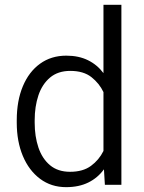

<svg xmlns="http://www.w3.org/2000/svg" viewBox="-20 -770 600 800"><path d="M49.8 -258.8V-269Q49.8 -350.1 75.2 -410.6Q100.6 -471.2 147 -504.6Q193.4 -538.1 256.3 -538.1Q308.1 -538.1 346.7 -519Q385.3 -500 411.1 -465.3V-750H485.8V0H417L413.1 -64.5Q387.2 -28.8 347.9 -9.5Q308.6 9.8 255.4 9.8Q193.4 9.8 147 -24.9Q100.6 -59.6 75.2 -120.1Q49.8 -180.7 49.8 -258.8ZM124.5 -269V-258.8Q124.5 -201.7 140.1 -155.3Q155.8 -108.9 188.5 -81.5Q221.2 -54.2 272 -54.2Q325.7 -54.2 359.1 -78.9Q392.6 -103.5 411.1 -141.1V-386.2Q394 -422.4 361.1 -448.5Q328.1 -474.6 272.9 -474.6Q221.7 -474.6 188.7 -447Q155.8 -419.4 140.1 -372.8Q124.5 -326.2 124.5 -269Z"/></svg>

Font: Vazirmatn FD Light
Style: Regular
Weight: 300
Designer: Saber Rastikerdar
Foundry: Saber Rastikerdar
Version: Version 33.003